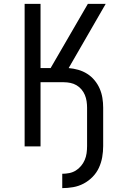

<svg xmlns="http://www.w3.org/2000/svg" viewBox="-20 -755 640 990"><path d="M301 215V141Q319 141 337 137.5Q355 134 370.5 124.5Q386 115 398 100.5Q410 86 417 69.5Q424 53 426.5 35Q429 17 429 -2V-200Q429 -216 426.5 -233Q424 -250 417.5 -265.5Q411 -281 400 -294Q389 -307 374.5 -315.5Q360 -324 343 -327.5Q326 -331 309 -331H189V0H107V-735H189V-404H241L433 -735H525L334 -404Q359 -402 383.5 -395Q408 -388 429.5 -374.5Q451 -361 467.5 -341Q484 -321 494 -298Q504 -275 508 -250Q512 -225 512 -200V-2Q512 27 507 55.5Q502 84 490 110Q478 136 457.5 157Q437 178 411.5 191.5Q386 205 357.5 210Q329 215 301 215Z"/></svg>

Font: R Plex Mono
Style: Regular
Weight: 400
Monospace: yes
Designer: Belleve Invis
Foundry: Belleve Invis
Version: Version 31.8.0